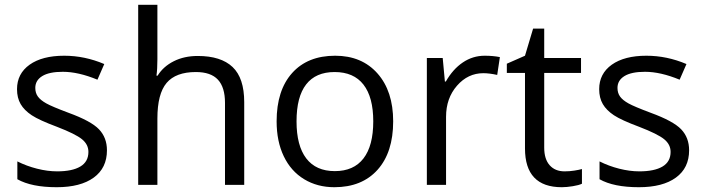

<svg xmlns="http://www.w3.org/2000/svg" viewBox="-20 -780 2973 810"><path d="M431.2 -146Q431.2 -71.3 375.5 -30.8Q319.8 9.8 219.2 9.8Q112.8 9.8 53.2 -23.9V-99.1Q91.8 -79.6 136 -68.4Q180.2 -57.1 221.2 -57.1Q284.7 -57.1 318.8 -77.4Q353 -97.7 353 -139.2Q353 -170.4 325.9 -192.6Q298.8 -214.8 220.2 -245.1Q145.5 -272.9 114 -293.7Q82.5 -314.5 67.1 -340.8Q51.8 -367.2 51.8 -403.8Q51.8 -469.2 105 -507.1Q158.2 -544.9 251 -544.9Q337.4 -544.9 419.9 -509.8L391.1 -443.8Q310.5 -477.1 245.1 -477.1Q187.5 -477.1 158.2 -459Q128.9 -440.9 128.9 -409.2Q128.9 -387.7 139.9 -372.6Q150.9 -357.4 175.3 -343.8Q199.7 -330.1 269 -304.2Q364.3 -269.5 397.7 -234.4Q431.2 -199.2 431.2 -146Z M929.2 0V-346.2Q929.2 -411.6 899.4 -443.8Q869.6 -476.1 806.2 -476.1Q721.7 -476.1 682.9 -430.2Q644 -384.3 644 -279.8V0H563V-759.8H644V-529.8Q644 -488.3 640.1 -460.9H645Q668.9 -499.5 713.1 -521.7Q757.3 -543.9 814 -543.9Q912.1 -543.9 961.2 -497.3Q1010.3 -450.7 1010.3 -349.1V0Z M1638.7 -268.1Q1638.7 -137.2 1572.8 -63.7Q1506.8 9.8 1390.6 9.8Q1318.8 9.8 1263.2 -23.9Q1207.5 -57.6 1177.2 -120.6Q1147 -183.6 1147 -268.1Q1147 -398.9 1212.4 -471.9Q1277.8 -544.9 1394 -544.9Q1506.3 -544.9 1572.5 -470.2Q1638.7 -395.5 1638.7 -268.1ZM1231 -268.1Q1231 -165.5 1272 -111.8Q1313 -58.1 1392.6 -58.1Q1472.2 -58.1 1513.4 -111.6Q1554.7 -165 1554.7 -268.1Q1554.7 -370.1 1513.4 -423.1Q1472.2 -476.1 1391.6 -476.1Q1312 -476.1 1271.5 -423.8Q1231 -371.6 1231 -268.1Z M2024.9 -544.9Q2060.5 -544.9 2088.9 -539.1L2077.6 -463.9Q2044.4 -471.2 2019 -471.2Q1954.1 -471.2 1908 -418.5Q1861.8 -365.7 1861.8 -287.1V0H1780.8V-535.2H1847.7L1856.9 -436H1860.8Q1890.6 -488.3 1932.6 -516.6Q1974.6 -544.9 2024.9 -544.9Z M2361.8 -57.1Q2383.3 -57.1 2403.3 -60.3Q2423.3 -63.5 2435.1 -66.9V-4.9Q2421.9 1.5 2396.2 5.6Q2370.6 9.8 2350.1 9.8Q2194.8 9.8 2194.8 -153.8V-472.2H2118.2V-511.2L2194.8 -544.9L2229 -659.2H2275.9V-535.2H2431.2V-472.2H2275.9V-157.2Q2275.9 -108.9 2298.8 -83Q2321.8 -57.1 2361.8 -57.1Z M2887.2 -146Q2887.2 -71.3 2831.5 -30.8Q2775.9 9.8 2675.3 9.8Q2568.8 9.8 2509.3 -23.9V-99.1Q2547.9 -79.6 2592 -68.4Q2636.2 -57.1 2677.2 -57.1Q2740.7 -57.1 2774.9 -77.4Q2809.1 -97.7 2809.1 -139.2Q2809.1 -170.4 2782 -192.6Q2754.9 -214.8 2676.3 -245.1Q2601.6 -272.9 2570.1 -293.7Q2538.6 -314.5 2523.2 -340.8Q2507.8 -367.2 2507.8 -403.8Q2507.8 -469.2 2561 -507.1Q2614.3 -544.9 2707 -544.9Q2793.5 -544.9 2876 -509.8L2847.2 -443.8Q2766.6 -477.1 2701.2 -477.1Q2643.6 -477.1 2614.3 -459Q2585 -440.9 2585 -409.2Q2585 -387.7 2595.9 -372.6Q2606.9 -357.4 2631.3 -343.8Q2655.8 -330.1 2725.1 -304.2Q2820.3 -269.5 2853.8 -234.4Q2887.2 -199.2 2887.2 -146Z"/></svg>

Font: f0_46825 
Style: Regular
Weight: 400
Foundry: Ascender Corporation
Version: Version 1.10